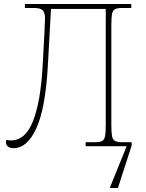

<svg xmlns="http://www.w3.org/2000/svg" viewBox="-20 -734 733 964"><path d="M48 10Q32 10 21 2.5Q10 -5 10 -19Q10 -26 12 -32Q24 -29 34 -29Q108 -29 146 -126.5Q184 -224 194 -401Q200 -509 203 -566Q206 -623 206 -641Q206 -670 194.5 -682Q183 -694 151 -694H105V-714H639V-694H593Q570 -694 558 -688Q546 -682 542.5 -663.5Q539 -645 539 -606V-108Q539 -70 542.5 -51Q546 -32 558 -26Q570 -20 593 -20H641V-3L572 210H531L616 0H410V-20H456Q481 -20 492.5 -26Q504 -32 507.5 -51Q511 -70 511 -108V-689H236L220 -400Q208 -190 162.5 -90Q117 10 48 10Z"/></svg>

Font: Noto Serif Thin
Style: Regular
Weight: 100
Designer: Monotype Design Team
Foundry: Monotype Imaging Inc.
Version: Version 2.015